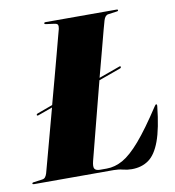

<svg xmlns="http://www.w3.org/2000/svg" viewBox="-100 -771 776 853"><g transform="rotate(-10 288.0 -345.0)"><path d="M52 -300Q51.5 -304.5 58.5 -307L127 -332Q143 -390.5 158.2 -447.5Q173.5 -504.5 186 -551.5Q198.5 -598.5 206.2 -627.8Q214 -657 215 -660.5Q217.5 -673 214.5 -678.8Q211.5 -684.5 199 -686L162 -691Q155.5 -691.5 155.5 -695.5Q155.5 -700 162.5 -700H482.5Q488.5 -700 488.5 -696.5Q488.5 -692 482 -691.5L442.5 -686Q428 -684 421.5 -662Q420 -658.5 410.8 -623.5Q401.5 -588.5 387 -533.2Q372.5 -478 355.5 -414.5L450 -448.5Q456.5 -451 456.5 -446.5Q458 -442 451.5 -439.5L353 -404Q337.5 -344.5 322.2 -285.2Q307 -226 294 -176Q281 -126 272.8 -93.8Q264.5 -61.5 263 -56Q256.5 -30 262.5 -21Q268.5 -12 287 -12H317Q354 -12 390 -32.2Q426 -52.5 470 -103.5Q514 -154.5 574.5 -247Q579.5 -255 582.5 -255Q587 -255 586 -246Q575.5 -146.5 555 -90.8Q534.5 -35 502.8 -12.5Q471 10 426.5 10Q406 10 387.2 5Q368.5 0 346.5 0H-14Q-20 0 -20 -3.5Q-20 -8 -13.5 -8.5L26 -14Q35 -15 40 -21.5Q45 -28 48 -38Q49.5 -44 60.8 -85.2Q72 -126.5 88.8 -189Q105.5 -251.5 124.5 -321.5L59.5 -298Q53 -296 52 -300Z"/></g></svg>

Font: Fraunces 144pt S000 Black
Style: Italic
Weight: 900
Italic angle: -16°
Version: Version 1.000; ttfautohint (v1.8.3)